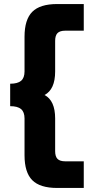

<svg xmlns="http://www.w3.org/2000/svg" viewBox="-20 -720 430 940"><path d="M250 20Q250 46.4 261.7 58.1Q273.4 69.8 299.8 69.8H390.1V200.2H259.8Q175.8 200.2 137.9 162.1Q100.1 124 100.1 40V-140.1Q100.1 -171.4 83.3 -185.8Q66.4 -200.2 29.8 -200.2V-310.1Q66.4 -310.1 83.3 -324.5Q100.1 -338.9 100.1 -370.1V-540Q100.1 -624 137.9 -662.1Q175.8 -700.2 259.8 -700.2H390.1V-569.8H299.8Q273.4 -569.8 261.7 -558.1Q250 -546.4 250 -520V-370.1Q250 -282.2 198.2 -254.9Q250 -227.5 250 -140.1Z"/></svg>

Font: Fivo Sans Heavy
Style: Regular
Weight: 900
Designer: Alexander Slobzheninov
Foundry: Alexander Slobzheninov
Version: 1.0